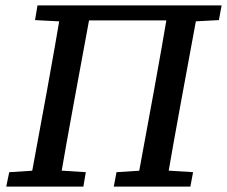

<svg xmlns="http://www.w3.org/2000/svg" viewBox="-20 -687 836 707"><path d="M3 0 14 -53 141 -61H171L296 -53L287 0ZM88 0 154 -359Q168 -436 181.5 -513Q195 -590 208 -667H318L252 -309Q238 -232 224 -154.5Q210 -77 197 0ZM109 -613 118 -667H248L242 -606ZM251 -612 256 -667H652L647 -612ZM399 0 409 -53 534 -61H565L691 -53L681 0ZM482 0 548 -359Q562 -436 575.5 -513Q589 -590 602 -667H712L646 -309Q632 -232 618 -154.5Q604 -77 591 0ZM654 -606 659 -667H796L786 -613Z"/></svg>

Font: Source Serif 4 Medium
Style: Italic
Weight: 500
Italic angle: -12°
Designer: Frank Grießhammer
Foundry: Adobe Systems Incorporated
Version: Version 4.004;hotconv 1.0.116;makeotfexe 2.5.65601